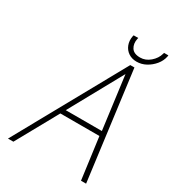

<svg xmlns="http://www.w3.org/2000/svg" viewBox="-203 -966 972 1077"><g transform="rotate(30 283.0 -427.0)"><path d="M566 -854H538L536 -847Q527 -814 498 -789Q469 -764 434 -764Q393 -764 377.5 -788.5Q362 -813 369 -847L371 -854H341L339 -847Q333 -816 343 -790Q353 -764 375.5 -749Q398 -734 428 -734Q460 -734 488.5 -749.5Q517 -765 538 -790.5Q559 -816 565 -847ZM526 0 435 -700H408L20 0H55L204 -269H457L493 0ZM221 -300 410 -643 455 -300Z"/></g></svg>

Font: Advent Pro ExtraLight
Style: Italic
Weight: 250
Italic angle: -12°
Version: Version 3.000